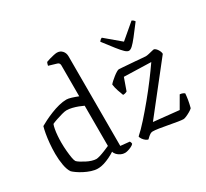

<svg xmlns="http://www.w3.org/2000/svg" viewBox="-157 -1035 1360 1270"><g transform="rotate(-30 522.5 -400.0)"><path d="M256 0Q233 0 207 -8.5Q181 -17 157 -29.5Q133 -42 115.5 -54.5Q98 -67 90 -75Q74 -97 66.5 -139Q59 -181 59 -225Q59 -266 62.5 -304Q66 -342 71.5 -373Q77 -404 83 -424Q98 -433 124 -446Q150 -459 181 -471.5Q212 -484 243.5 -492Q275 -500 302 -500Q316 -500 339 -493Q362 -486 387 -476V-713Q387 -720 383.5 -726.5Q380 -733 370 -736L309 -754Q310 -761 312.5 -768Q315 -775 317 -779Q327 -783 344 -788Q361 -793 377.5 -796.5Q394 -800 403 -800Q427 -800 442.5 -783Q458 -766 458 -740V-56L527 -49Q529 -47 531 -41Q533 -35 533 -29Q527 -21 513.5 -14.5Q500 -8 486.5 -4Q473 0 463 0Q447 0 432 -7Q417 -14 406 -25.5Q395 -37 392 -50Q374 -38 350.5 -26.5Q327 -15 303 -7.5Q279 0 256 0ZM278 -60Q288 -60 306.5 -65.5Q325 -71 347 -80Q369 -89 387 -97V-404Q373 -411 352 -419Q331 -427 308.5 -432.5Q286 -438 268 -438Q254 -438 230.5 -431.5Q207 -425 183.5 -417Q160 -409 148 -403Q143 -391 139 -369.5Q135 -348 133 -322Q131 -296 131 -271Q131 -236 134 -204Q137 -172 141 -149.5Q145 -127 151 -118Q157 -111 172 -101.5Q187 -92 206 -82Q225 -72 244.5 -66Q264 -60 278 -60ZM641 0Q634 0 623 -8Q612 -16 603.5 -28Q595 -40 594 -49Q628 -79 670 -126Q712 -173 756.5 -227Q801 -281 841.5 -335Q882 -389 913 -434L707 -440L674 -347Q671 -345 663 -342Q655 -339 643 -339Q636 -356 627 -383Q618 -410 615 -434Q620 -441 632 -452Q644 -463 658 -474Q672 -485 684.5 -492.5Q697 -500 703 -500Q708 -500 727.5 -498.5Q747 -497 773.5 -495Q800 -493 826.5 -491Q853 -489 873.5 -487Q894 -485 901 -485Q910 -485 925.5 -488.5Q941 -492 954.5 -495.5Q968 -499 971 -498Q984 -493 995 -475.5Q1006 -458 1006 -443L724 -85L917 -65L969 -155Q982 -154 991 -150Q1000 -146 1004 -142Q1003 -133 1002 -121.5Q1001 -110 998.5 -96Q996 -82 993 -67.5Q990 -53 986 -39Q978 -31 962.5 -22Q947 -13 932 -6.5Q917 0 909 0Q898 0 868.5 -4.5Q839 -9 803.5 -16Q768 -23 737 -27.5Q706 -32 691 -32Q681 -32 670.5 -25.5Q660 -19 641 0ZM823 -572Q811 -572 794.5 -587.5Q778 -603 752.5 -635.5Q727 -668 688 -719Q690 -722 695.5 -728Q701 -734 710 -737L824 -641L937 -737Q946 -733 951 -728Q956 -723 958 -719Q918 -666 892.5 -633.5Q867 -601 851 -586.5Q835 -572 823 -572Z"/></g></svg>

Font: Texturina 12pt ExtraLight
Style: Regular
Weight: 250
Designer: Guillermo Torres Carreño
Foundry: Omnibus-Type
Version: Version 1.002